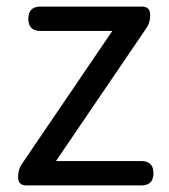

<svg xmlns="http://www.w3.org/2000/svg" viewBox="-20 -563 514 583"><path d="M60 0Q35 0 35 -25V-28Q35 -49 47 -66L321 -469H103Q66 -469 66 -506Q66 -543 103 -543H411Q436 -543 436 -518V-515Q436 -494 424 -477L150 -74H409Q446 -74 446 -37Q446 0 409 0H240Z"/></svg>

Font: GenSenRounded TW R
Style: Regular
Weight: 400
Version: Version 1.501;PS 1;hotconv 16.6.51;makeotf.lib2.5.65220